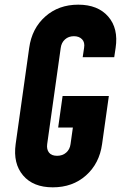

<svg xmlns="http://www.w3.org/2000/svg" viewBox="-20 -786 524 822"><path d="M206 16Q122 16 78.8 -35Q35.5 -86 47 -169L105 -581Q116.5 -664.5 173.8 -715.2Q231 -766 315 -766Q399 -766 443.2 -715.2Q487.5 -664.5 475 -581L469 -541H334L340 -581Q344 -605 331.2 -618Q318.5 -631 296.5 -631Q273.5 -631 258.2 -617.2Q243 -603.5 240 -581L182 -169Q179 -146.5 189.8 -132.8Q200.5 -119 224.5 -119Q248 -119 263.5 -132.8Q279 -146.5 282 -169L292 -240H229L248 -375H446L417 -169Q405.5 -86 348.2 -35Q291 16 206 16Z"/></svg>

Font: Mohave
Style: Bold Italic
Weight: 700
Italic angle: -8°
Designer: Gumpita Rahayu
Foundry: Tokotype
Version: Version 2.003; ttfautohint (v1.8.3)